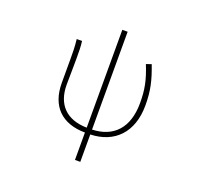

<svg xmlns="http://www.w3.org/2000/svg" viewBox="-146 -851 1292 1219"><g transform="rotate(20 500.0 -241.5)"><path d="M479 198H515V13C677 8 781 -97 781 -280C781 -378 766 -443 729 -540L694 -528C733 -431 744 -371 744 -282C744 -115 659 -25 515 -20V-681H479V-20C342 -22 266 -99 266 -233C266 -263 268 -340 268 -409C268 -453 268 -489 263 -527H227C233 -474 233 -438 233 -396V-233C233 -77 321 12 479 13Z"/></g></svg>

Font: Harano Aji Gothic K1 ExtraLight
Style: Regular
Weight: 250
Foundry: Masamichi Hosoda
Version: HaranoAjiGothicK1-ExtraLight version 20230610;ttx 4.39.4